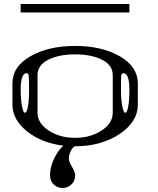

<svg xmlns="http://www.w3.org/2000/svg" viewBox="-20 -729 790 957"><path d="M625 -709V-667H83V-709ZM625 -281.2Q625 -364.3 594.7 -364.3Q585.9 -364.3 584 -350.6Q583 -341.8 583 -281.2Q583 -234.4 589.8 -198.2Q595.7 -167 604.5 -167Q613.3 -167 619.1 -198.2Q625 -228.5 625 -281.2ZM123 -351.6Q122.1 -364.3 113.3 -364.3Q83 -364.3 83 -281.2Q83 -234.4 89.8 -198.2Q95.7 -167 104.5 -167Q113.3 -167 119.1 -198.2Q125 -228.5 125 -281.2Q125 -334 123 -351.6ZM542 -167V-354.5Q542 -404.3 488.8 -431.2Q435.5 -458 354.5 -458Q273.4 -458 220.2 -431.2Q167 -404.3 167 -354.5V-167Q167 -115.2 222.2 -78.6Q277.3 -42 354.5 -42Q431.6 -42 486.8 -78.6Q542 -115.2 542 -167ZM354.5 144.5Q354.5 173.8 335.4 190.9Q316.4 208 292 208Q266.6 208 248 190.9Q229.5 173.8 229.5 144.5Q229.5 89.8 266.6 31.2Q278.3 12.7 295.9 -2.9Q186.5 -16.6 114.3 -74.7Q42 -132.8 42 -208V-312.5Q42 -397.5 131.8 -448.7Q221.7 -500 354.5 -500Q488.3 -500 577.6 -448.2Q667 -396.5 667 -312.5V-208Q667 -121.1 575.2 -60.5Q483.4 0 354.5 0Q346.7 0 335 19.5Q323.2 39.1 323.2 63.5Q323.2 76.2 338.9 102.5Q354.5 128.9 354.5 144.5Z"/></svg>

Font: okolaksMetalik
Style: bold
Weight: 700
Width: 7
Version: Version 0.6